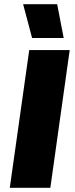

<svg xmlns="http://www.w3.org/2000/svg" viewBox="-20 -900 358 920"><path d="M314 -660.2 221.2 0H26.9L120.1 -660.2ZM90.8 -879.9H253.9L285.2 -717.8H133.8Z"/></svg>

Font: Human Sans Black
Style: Italic
Weight: 800
Italic angle: -8°
Designer: Tim Radville
Foundry: Continuum
Version: Version 1.000;FEAKit 1.0